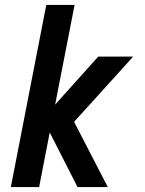

<svg xmlns="http://www.w3.org/2000/svg" viewBox="-20 -760 590 780"><path d="M24 0 168 -740H283L204 -335L379 -530H521L281 -265L418 0H295L182 -222L139 0Z"/></svg>

Font: Lode Term
Style: Bold Italic
Weight: 700
Italic angle: -11°
Monospace: yes
Designer: Belleve Invis
Foundry: Belleve Invis
Version: Version 29.2.0